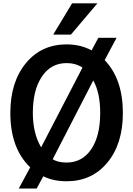

<svg xmlns="http://www.w3.org/2000/svg" viewBox="-20 -1052 785 1133"><path d="M293.9 -847.7 405.3 -1032.2H554.7L398.4 -847.7ZM41 -385.7Q41 -567.4 132.3 -678.7Q223.6 -790 373 -790Q455.1 -790 520.5 -754.9L560.5 -829.1H668L597.7 -697.3Q705.1 -585 705.1 -385.7Q705.1 -203.1 613.8 -92.8Q522.5 17.6 373 17.6Q294.9 17.6 235.4 -11.7L196.3 60.5H90.8L158.2 -64.5Q41 -176.8 41 -385.7ZM530.3 -577.1 291 -112.3Q321.3 -92.8 373 -92.8Q464.8 -92.8 518.1 -170.9Q571.3 -249 571.3 -385.7Q571.3 -504.9 530.3 -577.1ZM466.8 -653.3Q425.8 -679.7 373 -679.7Q280.3 -679.7 227.1 -600.1Q173.8 -520.5 173.8 -385.7Q173.8 -264.6 222.7 -182.6Z"/></svg>

Font: Gothic A1
Style: Bold
Weight: 700
Version: Version 2.50